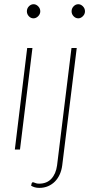

<svg xmlns="http://www.w3.org/2000/svg" viewBox="-20 -726 456 932"><path d="M137.5 -493 77 0H52L112 -493ZM175.5 -671Q175.5 -657.5 165.2 -647.2Q155 -637 142.5 -637Q129.5 -637 120 -647.2Q110.5 -657.5 110.5 -671Q110.5 -685 120.2 -695.2Q130 -705.5 143 -705.5Q155.5 -705.5 165.5 -695.2Q175.5 -685 175.5 -671ZM352.5 -493 282 77Q279 100.5 270 120.5Q261 140.5 246.8 155Q232.5 169.5 213.2 177.8Q194 186 171 186Q158 186 148.8 183.2Q139.5 180.5 131 175.5L134 163Q136 159 138.8 158.8Q141.5 158.5 145.2 160Q149 161.5 155 163.5Q161 165.5 170 165.5Q207.5 165.5 229.5 141.5Q251.5 117.5 257 77L327 -493ZM392.5 -671Q392.5 -657.5 382.2 -647.2Q372 -637 360 -637Q347 -637 337.2 -647.2Q327.5 -657.5 327.5 -671Q327.5 -685 337.2 -695.2Q347 -705.5 360 -705.5Q372.5 -705.5 382.5 -695.2Q392.5 -685 392.5 -671Z"/></svg>

Font: Lato ExtraLight
Style: Italic
Weight: 275
Italic angle: -7°
Designer: Lukasz Dziedzic with Adam Twardoch and Botio Nikoltchev
Foundry: tyPoland Lukasz Dziedzic
Version: Version 2.015; 2015-08-06; http://www.latofonts.com/